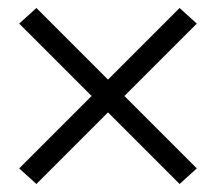

<svg xmlns="http://www.w3.org/2000/svg" viewBox="-20 -580 540 480"><path d="M71 -120 28 -159 209 -340 28 -521 71 -560 250 -381 429 -560 472 -521 291 -340 472 -159 429 -120 250 -299Z"/></svg>

Font: Iosevka SS18 Light
Style: Regular
Weight: 300
Monospace: yes
Designer: Belleve Invis
Foundry: Belleve Invis
Version: Version 25.1.1; ttfautohint (v1.8.4)